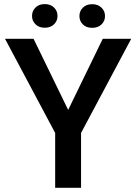

<svg xmlns="http://www.w3.org/2000/svg" viewBox="-20 -896 651 916"><path d="M140.1 -710.9 305.2 -371.6 470.2 -710.9H606L366.7 -261.7V0H243.2V-261.7L3.9 -710.9ZM132.8 -819.8Q132.8 -843.8 149.4 -860.1Q166 -876.5 193.4 -876.5Q221.2 -876.5 237.8 -860.1Q254.4 -843.8 254.4 -819.8Q254.4 -796.4 237.8 -780Q221.2 -763.7 193.4 -763.7Q166 -763.7 149.4 -780Q132.8 -796.4 132.8 -819.8ZM358.9 -819.3Q358.9 -843.3 375.5 -859.6Q392.1 -876 419.9 -876Q447.3 -876 464.1 -859.6Q481 -843.3 481 -819.3Q481 -795.4 464.1 -779.3Q447.3 -763.2 419.9 -763.2Q392.1 -763.2 375.5 -779.3Q358.9 -795.4 358.9 -819.3Z"/></svg>

Font: Vazirmatn UI FD Medium
Style: Regular
Weight: 500
Designer: Saber Rastikerdar
Foundry: Saber Rastikerdar
Version: Version 33.003